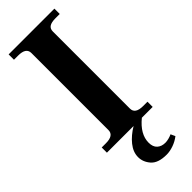

<svg xmlns="http://www.w3.org/2000/svg" viewBox="-300 -724 967 967"><g transform="rotate(-45 184.0 -240.0)"><path d="M260 -624V-75Q260 -56 274 -46.5Q288 -37 317 -37H347V0H270Q205 53 205 113Q205 143 221.5 158Q238 173 265 173Q276 173 289.5 169.5Q303 166 313 161L324 185Q302 202 276 211Q250 220 227 220Q167 220 141.5 191Q116 162 116 127Q116 91 142.5 58Q169 25 211 0H21V-37H51Q107 -37 107 -75V-624Q107 -662 51 -662H21V-700H347V-662H317Q288 -662 274 -653Q260 -644 260 -624Z"/></g></svg>

Font: Taviraj SemiBold
Style: Regular
Weight: 600
Designer: Katatrad Team
Foundry: CadsonDemak
Version: Version 1.001